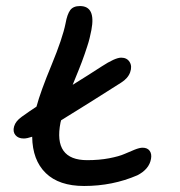

<svg xmlns="http://www.w3.org/2000/svg" viewBox="-20 -662 594 632"><path d="M58.1 -206.1Q40 -206.1 30.8 -217.3Q21.5 -228.5 26.4 -245.8Q31.2 -263.2 51.8 -277.8Q81.1 -298.8 100.1 -311Q113.3 -360.4 149.7 -448.2Q186 -536.1 195.8 -585Q201.2 -615.2 211.2 -628.7Q221.2 -642.1 243.2 -642.1Q295.9 -642.1 280.8 -563Q278.3 -549.8 275.1 -536.9Q272 -523.9 267.1 -509.3Q262.2 -494.6 259 -484.9Q255.9 -475.1 249.3 -458Q242.7 -440.9 240 -434.1Q237.3 -427.2 229.2 -407.5Q221.2 -387.7 219.2 -382.8Q274.4 -417 314 -442.9Q358.9 -472.2 378.9 -472.2Q397.9 -472.2 406.7 -458Q415.5 -443.8 408.4 -424.1Q401.4 -404.3 378.9 -390.1Q269.5 -320.3 181.2 -266.1Q180.7 -265.1 180.2 -262.5Q179.7 -259.8 179.2 -258.8Q154.8 -134.8 267.1 -134.8Q306.6 -134.8 339.6 -141.1Q372.6 -147.5 389.9 -155.3Q407.2 -163.1 423.3 -169.4Q439.5 -175.8 449.2 -175.8Q465.3 -175.8 472.7 -165.5Q480 -155.3 477.1 -139.2Q471.2 -105 432.1 -85Q350.6 -49.8 256.8 -49.8Q174.3 -49.8 130.6 -92.3Q86.9 -134.8 85.9 -211.9Q68.8 -206.1 58.1 -206.1Z"/></svg>

Font: Shantell Sans Irregular Bouncy
Style: Italic
Weight: 400
Italic angle: -11.31°
Designer: Stephen Nixon, Anya Danilova, Shantell Martin
Foundry: Arrow Type
Version: Version 1.006;[9816181b4]